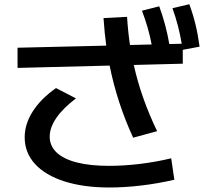

<svg xmlns="http://www.w3.org/2000/svg" viewBox="-20 -835 978 892"><path d="M94.7 -197.3Q94.7 -258.8 132.3 -317.6Q169.9 -376.5 240.2 -425.8L333 -377.9Q272.9 -332.5 241.9 -287.4Q210.9 -242.2 210.9 -200.2Q210.9 -157.2 242.9 -126.7Q274.9 -96.2 336.7 -80.3Q398.4 -64.5 486.3 -64.5Q555.7 -64.5 630.1 -73.5Q704.6 -82.5 775.4 -99.6L790 0Q714.4 17.6 636.2 26.9Q558.1 36.1 488.3 36.1Q368.7 36.1 279.8 7.8Q190.9 -20.5 142.8 -73Q94.7 -125.5 94.7 -197.3ZM489.3 -530.3 61.5 -519.5V-613.3L473.6 -623Q465.8 -679.7 460.9 -751L570.3 -756.8Q574.7 -686.5 584 -626L684.6 -628.4Q669.9 -705.6 639.6 -785.2L719.7 -805.7Q750.5 -722.7 766.6 -630.4L824.2 -631.8Q810.5 -715.3 781.2 -796.9L859.4 -815.4Q877 -768.1 888.4 -720.7Q899.9 -673.3 907.2 -618.2L829.1 -603.5V-539.1L601.6 -533.2Q635.3 -380.4 710 -225.6L598.6 -195.3Q523.9 -357.4 489.3 -530.3Z"/></svg>

Font: Pretendard SemiBold
Style: Regular
Weight: 600
Designer: Base glyphs from Inter by Rasmus Andersson; Hangeul glyphs from Noto Sans CJK(Source Han Sans) by Jang Soo-young and Kan
Foundry: Kil Hyung-jin
Version: Version 1.309